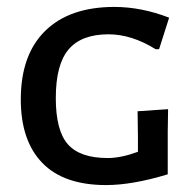

<svg xmlns="http://www.w3.org/2000/svg" viewBox="-20 -527 563 554"><path d="M310 -507Q388 -507 468 -476L439 -385H429Q360 -428 293 -428Q215 -428 178 -384.5Q141 -341 141 -244Q141 -150 176 -110.5Q211 -71 291 -71Q329 -71 378 -89V-131L377 -206L465 -212L464 -146V-24Q362 7 286 7Q164 7 102 -57Q40 -121 40 -240Q40 -369 110.5 -438Q181 -507 310 -507Z"/></svg>

Font: Alegreya Sans SC Medium
Style: Regular
Weight: 500
Designer: Juan Pablo del Peral
Foundry: Huerta Tipografica
Version: Version 2.001;PS 002.001;hotconv 1.0.88;makeotf.lib2.5.64775